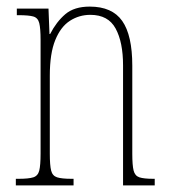

<svg xmlns="http://www.w3.org/2000/svg" viewBox="-20 -562 513 582"><path d="M28 0V-20H36Q67 -20 81 -24.5Q95 -29 99 -45Q103 -61 103 -96V-441Q103 -476 99 -492Q95 -508 81 -512Q67 -516 36 -516H31V-536H127L130 -459H132Q151 -496 178 -519Q205 -542 252 -542Q320 -542 350.5 -498.5Q381 -455 381 -363V-96Q381 -61 385 -45Q389 -29 402.5 -24.5Q416 -20 445 -20H449V0H353V-364Q353 -434 330.5 -475.5Q308 -517 254 -517Q220 -517 192 -499Q164 -481 147.5 -440.5Q131 -400 131 -333V-96Q131 -61 135 -45Q139 -29 153 -24.5Q167 -20 197 -20H203V0Z"/></svg>

Font: Noto Serif Khmer ExtraCondensed Thin
Style: Regular
Weight: 100
Width: 2
Designer: Danh Hong and the Monotype Design Team
Foundry: Monotype Imaging Inc.
Version: Version 2.004; ttfautohint (v1.8.4.7-5d5b)